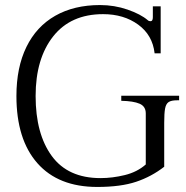

<svg xmlns="http://www.w3.org/2000/svg" viewBox="-20 -730 738 760"><path d="M45 -350Q45 -463 84.5 -544Q124 -625 198.5 -667.5Q273 -710 376 -710Q433 -710 485 -692Q537 -674 565 -650Q569 -646 576 -646Q585 -646 585 -662V-705H616V-519H592Q584 -591 527 -632.5Q470 -674 388 -674Q260 -674 190.5 -586Q121 -498 121 -350Q121 -200 185 -112.5Q249 -25 378 -25Q425 -25 474 -37Q523 -49 557 -79V-281Q557 -309 532.5 -319.5Q508 -330 460 -331V-351H689V-333H681Q658 -333 647.5 -326Q637 -319 633.5 -300.5Q630 -282 630 -244V-70Q580 -31 519 -10.5Q458 10 365 10Q211 10 128 -84Q45 -178 45 -350Z"/></svg>

Font: Taviraj Light
Style: Regular
Weight: 300
Designer: Katatrad Team
Foundry: CadsonDemak
Version: Version 1.001